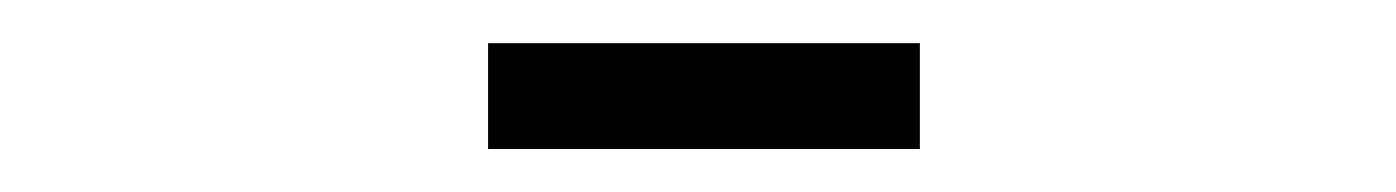

<svg xmlns="http://www.w3.org/2000/svg" viewBox="-20 -684 640 88"><path d="M203.7 -615.7V-664.2H401.6V-615.7Z"/></svg>

Font: Foldit Thin
Style: Regular
Weight: 100
Designer: Sophia Tai
Foundry: Sophia Tai
Version: Version 1.003